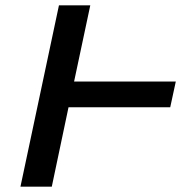

<svg xmlns="http://www.w3.org/2000/svg" viewBox="-20 -703 682 723"><path d="M621 -299H238L175 0H57L202 -683H320L259 -396H642Z"/></svg>

Font: New Athena Unicode
Style: Bold Italic
Weight: 700
Designer: J. Rusten 1997; rev. by R. Hancock 2001, 2002, rev. by D. Mastronarde 2002-2021
Foundry: Society for Classical Studies (formerly American Philological Association)
Version: Version 5.008